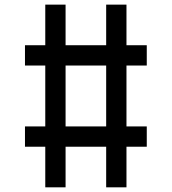

<svg xmlns="http://www.w3.org/2000/svg" viewBox="-20 -801 734 821"><path d="M434 -260.4V-520.8H260.4V-260.4ZM520.8 -520.8V-260.4H607.6V-173.6H520.8V0H434V-173.6H260.4V0H173.6V-173.6H86.8V-260.4H173.6V-520.8H86.8V-607.6H173.6V-781.2H260.4V-607.6H434V-781.2H520.8V-607.6H607.6V-520.8Z"/></svg>

Font: 8-bit Operator+
Style: Regular
Weight: 400
Designer: GrandChaos9000
Foundry: Grand Chaos Productions
Version: Version 1.2.0 - April 24, 2014